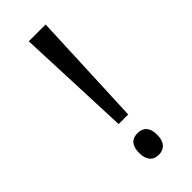

<svg xmlns="http://www.w3.org/2000/svg" viewBox="-235 -755 807 807"><g transform="rotate(-45 168.5 -352.0)"><path d="M152 -201H209L231 -714H131ZM127 -54C127 -12 146 10 181 10C212 10 235 -10 235 -54C235 -99 214 -118 181 -118C145 -118 127 -96 127 -54Z"/></g></svg>

Font: Noto Sans Devanagari ExtraCondensed
Style: Regular
Weight: 400
Width: 2
Designer: Jelle Bosma - Monotype Design Team
Foundry: Monotype Imaging Inc.
Version: Version 2.004